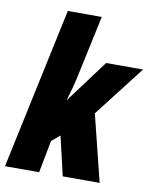

<svg xmlns="http://www.w3.org/2000/svg" viewBox="-98 -825 723 891"><g transform="rotate(10 263.5 -380.0)"><path d="M-13 0H148L177 -152L216 -185L259 0H433L355 -314L540 -553H366L218 -354H216C228 -393 238 -429 246 -466L309 -760H149Z"/></g></svg>

Font: Noto Sans ExtraCondensed Black
Style: Italic
Weight: 900
Width: 2
Italic angle: -12°
Designer: Monotype Design Team
Foundry: Monotype Imaging Inc.
Version: Version 2.013